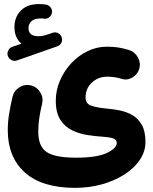

<svg xmlns="http://www.w3.org/2000/svg" viewBox="-20 -639 750 941"><path d="M18.6 -364.7Q13.7 -377.4 20.3 -391.1Q26.9 -404.8 40.5 -409.7L85.4 -424.8Q50.8 -454.1 50.8 -505.9Q50.8 -555.2 82.3 -587.2Q113.8 -619.1 171.4 -619.1Q189.5 -619.1 204.1 -616.7Q218.3 -614.7 227.3 -603.5Q236.3 -592.3 234.9 -578.6Q233.4 -564.9 222.2 -555.2Q210.9 -545.4 196.8 -547.4Q190.9 -548.8 181.2 -548.8Q149.4 -548.8 134.5 -535.4Q119.6 -522 119.6 -501Q119.6 -461.4 168.5 -461.4Q181.2 -461.4 194.8 -464.6Q208.5 -467.8 238.8 -478.5Q252.9 -483.4 266.4 -475.6Q279.8 -467.8 283.2 -453.1Q286.6 -439.9 280 -428Q273.4 -416 261.2 -412.1L63.5 -342.8Q49.8 -337.9 36.6 -344.5Q23.4 -351.1 18.6 -364.7ZM18.1 -0.5Q18.1 -39.6 24.2 -78.1Q30.3 -116.7 41.5 -165.5Q48.8 -194.8 75.2 -211.2Q101.6 -227.5 130.9 -220.7Q160.2 -213.9 176.8 -187.5Q193.4 -161.1 186.5 -131.3Q177.2 -92.8 172.4 -59.8Q167.5 -26.9 167.5 5.4Q167.5 79.1 209 106.4Q250.5 133.8 352.5 133.8Q454.6 133.8 503.4 110.8Q552.2 87.9 552.2 61Q552.2 43.9 532 38.3Q511.7 32.7 480.5 30.8Q448.2 28.8 409.2 22.9Q370.1 17.1 334.5 0.2Q298.8 -16.6 276.1 -51.3Q253.4 -85.9 253.4 -145.5Q253.4 -196.3 273.7 -243.7Q293.9 -291 328.9 -328.6Q363.8 -366.2 408.9 -388.2Q454.1 -410.2 503.9 -410.2Q535.6 -410.2 560.3 -406.2Q585 -402.3 613.3 -393.6Q641.1 -384.8 656 -357.2Q670.9 -329.6 662.6 -301.8Q654.3 -273.9 628.2 -258.8Q602.1 -243.7 574.7 -252.9Q559.1 -258.3 539.8 -260.7Q520.5 -263.2 504.9 -263.2Q461.9 -263.2 430.7 -234.6Q399.4 -206.1 399.4 -161.1Q399.4 -129.4 429.4 -120.1Q459.5 -110.8 502 -106.9Q533.2 -104.5 566.4 -97.9Q599.6 -91.3 628.4 -75Q657.2 -58.6 675 -27.1Q692.9 4.4 692.9 56.6Q692.9 103.5 665.5 144.3Q638.2 185.1 590.3 215.8Q542.5 246.6 480.2 264.2Q418 281.7 348.6 281.7Q185.5 281.7 101.8 206.3Q18.1 130.9 18.1 -0.5Z"/></svg>

Font: Mikhak-DS2-FD ExtraBold
Style: Regular
Weight: 800
Designer: Amin Abedi
Version: Version 3.2